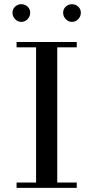

<svg xmlns="http://www.w3.org/2000/svg" viewBox="-20 -902 429 922"><path d="M52.5 -810.1Q40 -823.2 40 -840.8Q40 -858.4 52.5 -870.1Q64.9 -881.8 82.5 -881.8Q100.1 -881.8 112.5 -870.1Q125 -858.4 125 -840.8Q125 -823.2 112.5 -810.1Q100.1 -796.9 82.5 -796.9Q64.9 -796.9 52.5 -810.1ZM295.7 -810.1Q283.2 -823.2 283.2 -840.8Q283.2 -858.4 295.7 -870.1Q308.1 -881.8 325.7 -881.8Q343.3 -881.8 355.7 -870.1Q368.2 -858.4 368.2 -840.8Q368.2 -823.2 355.7 -810.1Q343.3 -796.9 325.7 -796.9Q308.1 -796.9 295.7 -810.1ZM59.6 0V-25.4H153.3V-674.8H59.6V-700.2H348.6V-674.8H254.9V-25.4H348.6V0Z"/></svg>

Font: Theano Didot
Style: Regular
Weight: 400
Designer: Alexey Kryukov
Version: Version 2.0